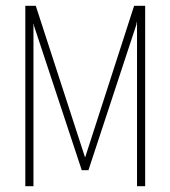

<svg xmlns="http://www.w3.org/2000/svg" viewBox="-20 -640 586 660"><path d="M67 0V-620H103L271 -103L272 -100H273L274 -103L441 -620H479V0H451V-563L450 -565L449 -556L284 -55H261L97 -551L96 -557L95 -559V0Z"/></svg>

Font: Smooch Sans Thin ExtraLight
Style: Regular
Weight: 250
Version: Version 1.010